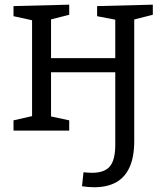

<svg xmlns="http://www.w3.org/2000/svg" viewBox="-20 -551 688 810"><path d="M377 239Q364 239 351.8 237.8Q339.7 236.7 326 234.7L332.3 175.7Q342 176.7 350.3 177.3Q358.7 178 368.3 178Q420.7 178 443.5 151Q466.3 124 466.3 59V-268.3L489 -246H173.3L195.3 -268.3V-39L180.3 -63L272 -43.3V0H37V-43.3L132.3 -65L115.3 -39V-486.7L136.3 -461L37 -482.7V-525.3L272 -531.3V-488.7L176.3 -464.3L195.3 -488.3V-284L173.3 -305.7H489L466.3 -284V-486.7L480.3 -465.3L389.7 -482.7V-525.3L624.7 -531.3V-488.7L528.7 -464.3L546.3 -488.3V44.3Q546.3 110.7 526.8 154Q507.3 197.3 469.7 218.2Q432 239 377 239Z"/></svg>

Font: Bitter Thin
Style: Regular
Weight: 100
Designer: Sol Matas, and Bitter project Authors
Foundry: Sol Matas
Version: Version 2.002